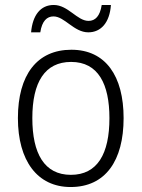

<svg xmlns="http://www.w3.org/2000/svg" viewBox="-20 -835 569 772"><path d="M105 -705H142C149 -751 169 -769 195 -769C240 -769 277 -705 335 -705C386 -705 421 -744 426 -815H389C382 -770 363 -751 336 -751C290 -751 254 -815 196 -815C143 -815 111 -774 105 -705ZM477 -360C477 -529 405 -635 267 -635C129 -635 52 -534 52 -360C52 -189 130 -83 264 -83C404 -83 477 -189 477 -360ZM110 -360C110 -504 160 -586 266 -586C375 -586 420 -497 420 -360C420 -217 372 -132 265 -132C158 -132 110 -218 110 -360Z"/></svg>

Font: Noto Sans Kannada UI SemiCondensed Light
Style: Regular
Weight: 300
Width: 4
Designer: Jelle Bosma - Monotype Design Team
Foundry: Monotype Imaging Inc.
Version: Version 2.005